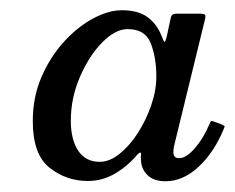

<svg xmlns="http://www.w3.org/2000/svg" viewBox="-20 -820 448 366"><path d="M406 -573Q388 -529.5 358.5 -502Q329 -474.5 295.5 -474.5Q274 -474.5 262.2 -485.2Q250.5 -496 249 -511.5Q248 -521.5 249 -526Q249 -532.5 242 -525.5Q223 -503 199 -489Q175 -475 147.5 -475Q106.5 -475 74.5 -500.2Q42.5 -525.5 42.5 -589Q42.5 -635 59.2 -673.5Q76 -712 102 -740.5Q128 -769 157.5 -784.8Q187 -800.5 212.5 -800.5Q243 -800.5 261 -787.5Q279 -774.5 288 -751.5Q292.5 -739.5 294 -740.2Q295.5 -741 298 -751L305.5 -786Q307 -794 316.5 -794H359Q369 -794 370.8 -791.8Q372.5 -789.5 370.5 -782L311.5 -540.5Q311 -538 310.8 -535Q310.5 -532 310.5 -529.5Q310.5 -518.5 321.5 -518.5Q335 -518.5 351.5 -537.5Q368 -556.5 379 -583Q381 -588 382.2 -589Q383.5 -590 388.5 -588L402 -583Q407.5 -580.5 408 -579.5Q408.5 -578.5 406 -573ZM278 -674Q278 -710 267.5 -737.2Q257 -764.5 223.5 -764.5Q199.5 -764.5 174.2 -738.5Q149 -712.5 132 -672.5Q115 -632.5 115 -590Q115 -553.5 129.2 -532.5Q143.5 -511.5 170 -511.5Q189 -511.5 208 -526.8Q227 -542 242.8 -566.5Q258.5 -591 268.2 -619.2Q278 -647.5 278 -674Z"/></svg>

Font: Besley* Medium
Style: Italic
Weight: 500
Italic angle: -13°
Designer: Owen Earl
Foundry: indestructible type*
Version: Version 3.000; ttfautohint (v1.8.3)